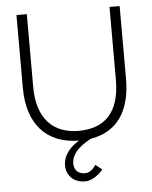

<svg xmlns="http://www.w3.org/2000/svg" viewBox="-54 -608 674 849"><g transform="rotate(-5 283.5 -183.5)"><path d="M289 196C334 196 370 150 370 150L340 127C340 127 323 160 292 160C260 160 244 140 244 113C244 60 301 26 332 10C448 -9 509 -96 509 -240V-563H464V-240C464 -97 399 -29 280 -29C168 -29 97 -99 97 -240V-563H51V-240C51 -80 133 13 278 14C243 35 207 70 207 118C207 165 241 196 289 196Z"/></g></svg>

Font: OSH Darker Grotesque
Style: Regular
Weight: 400
Designer: Gabriel Lam
Foundry: TypeRant
Version: Version 1.000;Glyphs 3.1.1 (3148)